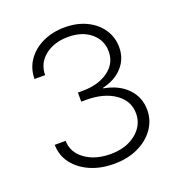

<svg xmlns="http://www.w3.org/2000/svg" viewBox="-106 -631 676 728"><g transform="rotate(-20 232.0 -267.5)"><path d="M233.4 7.3Q180.2 7.3 137.9 -11.2Q95.7 -29.8 71 -62.5Q46.4 -95.2 45.9 -137.7H89.8Q90.8 -90.8 131.3 -61.5Q171.9 -32.2 233.4 -32.2Q297.4 -32.2 336.9 -64.5Q376.5 -96.7 376.5 -144Q376.5 -195.3 332 -226.3Q287.6 -257.3 215.3 -257.3H196.3V-293.9H215.3Q278.3 -293.9 318.8 -323Q359.4 -352.1 359.4 -400.4Q359.4 -446.3 324.5 -475.6Q289.6 -504.9 232.9 -504.9Q176.8 -504.9 139.6 -475.8Q102.5 -446.8 102.1 -398.4H59.1Q59.6 -441.4 82.5 -474.1Q105.5 -506.8 144.8 -525.1Q184.1 -543.5 233.4 -543.5Q283.2 -543.5 321.3 -524.9Q359.4 -506.3 380.9 -474.1Q402.3 -441.9 402.3 -401.9Q402.3 -355.5 372.3 -322.5Q342.3 -289.6 292 -278.3V-275.9Q352.5 -265.1 386.7 -229.2Q420.9 -193.4 420.9 -142.6Q420.9 -100.1 396.7 -66.2Q372.6 -32.2 330.6 -12.5Q288.6 7.3 233.4 7.3Z"/></g></svg>

Font: Inter 20pt ExtraLight
Style: Regular
Weight: 250
Version: Version 4.001;git-66647c0bb